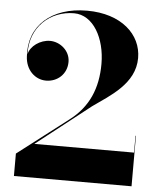

<svg xmlns="http://www.w3.org/2000/svg" viewBox="-54 -806 707 853"><g transform="rotate(5 300.0 -380.0)"><path d="M564.5 0V-225H562.5V-150H118L359 -339C434.5 -393 544 -455 544 -570C544 -675 453.5 -760 300 -760C143 -760 41 -671.5 51 -534.5C53.5 -475 95 -434.5 145 -434.5C195 -434.5 237.5 -471 237.5 -526C237.5 -576 192.5 -612 148 -612C104 -612 60 -580.5 53 -544C48 -666 138 -743.5 243.5 -743.5C329.5 -743.5 384 -644 384 -530C384 -421 347.5 -335 264 -272L40 -100V0Z"/></g></svg>

Font: Bodoni* 96pt
Style: Bold
Weight: 700
Version: Version 2.3